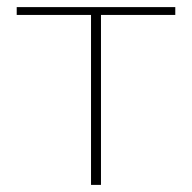

<svg xmlns="http://www.w3.org/2000/svg" viewBox="-20 -520 540 540"><path d="M236 0H264V-478H473V-500H27V-478H236Z"/></svg>

Font: LT Wave Thin
Style: Regular
Weight: 100
Designer: Daniel Lyons
Version: Version 2.5 (Glyphs App)